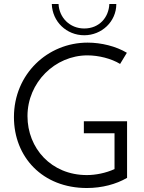

<svg xmlns="http://www.w3.org/2000/svg" viewBox="-20 -936 723 964"><path d="M401 -327V-267H555V-87C511 -67 460 -57 416 -57C237 -57 118 -192 118 -353C118 -522 256 -658 419 -658C475 -658 539 -642 583 -615L617 -671C562 -704 488 -722 420 -722C219 -722 50 -564 50 -348C50 -148 193 8 416 8C492 8 563 -11 618 -43V-327ZM403 -759C490 -759 564 -827 564 -916H529C526 -848 478 -793 403 -793C330 -793 277 -848 274 -916H240C243 -827 314 -759 403 -759Z"/></svg>

Font: Josefin Sans
Style: Regular
Weight: 400
Designer: Santiago Orozco
Foundry: Typemade
Version: 1.000